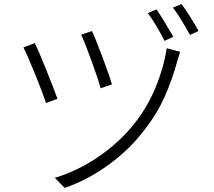

<svg xmlns="http://www.w3.org/2000/svg" viewBox="-20 -867 1040 935"><path d="M525 -456 470 -437Q459 -479 425.5 -571Q392 -663 375 -698L428 -716Q444 -682 479 -589Q514 -496 525 -456ZM848 -584 843 -568Q817 -474 781 -394Q745 -314 687 -239Q612 -139 508 -64Q404 11 295 48L247 -1Q358 -34 461.5 -105Q565 -176 639 -271Q699 -348 738 -442Q777 -536 792 -632L857 -615Q855 -610 848 -584ZM260 -386 204 -365Q190 -410 150 -508Q110 -606 94 -636L150 -657Q169 -617 206 -525Q243 -433 260 -386ZM824 -688 781 -668Q766 -699 742.5 -738.5Q719 -778 700 -803L742 -821Q759 -797 782.5 -758.5Q806 -720 824 -688ZM947 -716 905 -697Q851 -794 822 -830L864 -847Q882 -824 906 -785.5Q930 -747 947 -716Z"/></svg>

Font: 寒蝉端黑体 Light
Style: Regular
Weight: 300
Designer: ChillDuanSans {Warren2060}; 
Source Han Sans {Ryoko NISHIZUKA 西塚涼子 (kana, bopomofo & ideographs); Paul D. Hunt (Latin, G
Foundry: ChillType&Adobe
Version: Version 1.300;Glyphs 3.3 (3306)